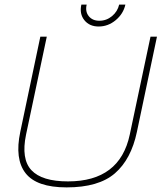

<svg xmlns="http://www.w3.org/2000/svg" viewBox="-20 -803 701 833"><path d="M408 -688Q368 -688 346 -715.5Q324 -743 333 -783H356Q349 -753 365 -733Q381 -713 411 -713Q442 -713 466 -733Q490 -753 497 -783H524Q515 -743 482 -715.5Q449 -688 408 -688ZM269 10Q139 10 91 -51.5Q43 -113 68 -231L155 -644H183L93 -219Q71 -113 116.5 -64.5Q162 -16 275 -16Q500 -16 543 -219L633 -644H661L574 -231Q549 -112 478.5 -51Q408 10 269 10Z"/></svg>

Font: Kanit Thin
Style: Italic
Weight: 250
Italic angle: -12°
Designer: Katatrad Team
Foundry: CadsonDemak
Version: Version 2.000; ttfautohint (v1.8.3)